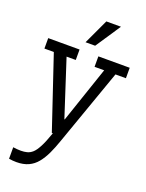

<svg xmlns="http://www.w3.org/2000/svg" viewBox="-166 -760 813 1066"><g transform="rotate(20 240.5 -226.5)"><path d="M419.8 -419.8 260.5 30.9Q245.7 74.1 229 109.9Q212.3 145.7 190.7 172.2Q169.1 198.8 139.5 212.3Q109.9 225.9 69.1 225.9Q46.9 225.9 24.7 222.2V154.3Q48.1 158 70.4 158Q90.1 158 106.8 153.7Q123.5 149.4 138.3 136.4Q153.1 123.5 169.1 93.2Q185.2 63 204.9 6.2H198.8L55.6 -419.8H0V-481.5H185.2V-419.8H130.9L238.3 -88.9H240.7L353.1 -419.8H296.3V-481.5H481.5V-419.8ZM271.6 -679H358L259.3 -530.9H202.5Z"/></g></svg>

Font: Slabo 27px
Style: Regular
Weight: 400
Version: Version 1.02 Build 003a